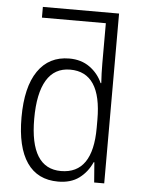

<svg xmlns="http://www.w3.org/2000/svg" viewBox="-54 -803 629 856"><g transform="rotate(5 260.5 -375.0)"><path d="M51 -261Q51 -397 100.5 -469Q150 -541 241 -541Q294 -541 332 -514Q370 -487 389 -444H392Q389 -488 389 -531V-712H103V-760H444V0H399L392 -90H389Q369 -45 332 -17.5Q295 10 238 10Q146 10 98.5 -59Q51 -128 51 -261ZM389 -244V-280Q389 -492 249 -492Q179 -492 143.5 -433Q108 -374 108 -260Q108 -38 247 -38Q389 -38 389 -244Z"/></g></svg>

Font: Noto Sans UI NarrowLight
Style: Regular
Weight: 300
Width: 4
Designer: Monotype Design Team
Foundry: Monotype Imaging Inc.
Version: Version 1.001